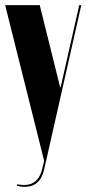

<svg xmlns="http://www.w3.org/2000/svg" viewBox="-29 -719 335 744"><path d="M204 -381H206L278 -699H286L142 -62Q127 5 66 5Q58 5 51 4Q44 3 36 1L38 -5Q116 11 134 -63L142 -96L-9 -699H125Z"/></svg>

Font: Moniqa Black Display
Style: Regular
Weight: 900
Designer: Rajesh Rajput
Foundry: Rajesh Rajput
Version: Version 1.000